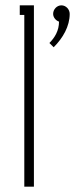

<svg xmlns="http://www.w3.org/2000/svg" viewBox="-20 -699 307 719"><path d="M179 -647C179 -634 189 -622 201 -618C201 -584 185 -558 165 -538L181 -522C216 -557 241 -601 241 -647C241 -664 227 -679 210 -679C193 -679 179 -664 179 -647ZM54 -679V-643H71V0H107V-679Z"/></svg>

Font: Rawengulk
Style: Regular
Weight: 400
Version: Version 0.9